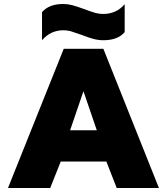

<svg xmlns="http://www.w3.org/2000/svg" viewBox="-20 -944 838 964"><path d="M191 -883Q226 -924 298 -924Q320 -924 342.5 -918Q365 -912 401 -899Q432 -887 454.5 -880.5Q477 -874 499 -874Q564 -874 606 -923V-783Q572 -742 499 -742Q474 -742 449.5 -748.5Q425 -755 392 -768Q359 -780 339 -786Q319 -792 298 -792Q234 -792 191 -742ZM300 -699H499L778 0H566L514 -133H285L232 0H20ZM466 -290 399 -486 332 -290Z"/></svg>

Font: Prompt ExtraBold
Style: Regular
Weight: 800
Designer: Katatrad Team
Foundry: CadsonDemak
Version: Version 1.001